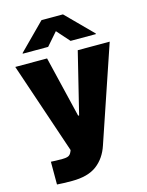

<svg xmlns="http://www.w3.org/2000/svg" viewBox="-138 -839 861 1122"><g transform="rotate(-15 292.5 -278.0)"><path d="M64.5 196.3V58.6Q89.8 60.5 133.8 60.5Q156.2 60.5 169.2 55.2Q182.1 49.8 189.5 32.2L193.4 22.5L6.8 -530.3H199.2L288.1 -160.2H293.9L384.8 -530.3H578.1L382.8 45.9Q358.9 118.2 305.2 158.7Q251.5 199.2 155.3 199.2Q101.1 199.2 64.5 196.3ZM290 -670.9 222.7 -593.8H69.3V-597.7L225.6 -754.9H355.5L511.7 -597.7V-593.8H358.4Z"/></g></svg>

Font: Pretendard GOV Black
Style: Regular
Weight: 900
Designer: Base glyphs from Inter by Rasmus Andersson; Hangeul glyphs from Noto Sans CJK(Source Han Sans) by Jang Soo-young and Kan
Foundry: Kil Hyung-jin
Version: Version 1.309